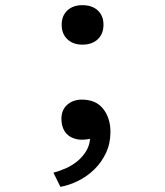

<svg xmlns="http://www.w3.org/2000/svg" viewBox="-20 -524 640 744"><path d="M218 -64Q218 -98 240.5 -118Q263 -138 297 -138Q352 -138 380 -102Q408 -66 408 -13Q408 32 390.5 69Q373 106 345 133Q317 160 282.5 177Q248 194 214 200L187 145Q211 139 235.5 128Q260 117 280 100.5Q300 84 313.5 62Q327 40 329 14Q299 20 278 15.5Q257 11 243.5 -0.5Q230 -12 224 -28.5Q218 -45 218 -64ZM219 -428Q219 -463 241 -483.5Q263 -504 299 -504Q337 -504 359 -483.5Q381 -463 381 -428Q381 -393 359 -372Q337 -351 299 -351Q263 -351 241 -372Q219 -393 219 -428Z"/></svg>

Font: PT Mono
Style: Bold
Weight: 700
Monospace: yes
Designer: A.Korolkova, I.Chaeva
Foundry: ParaType Ltd
Version: Version 1.000 OFL